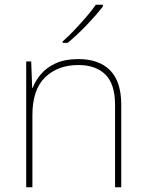

<svg xmlns="http://www.w3.org/2000/svg" viewBox="-20 -786 613 806"><path d="M309 -538Q395 -538 442 -491Q489 -444 489 -346V0H463V-345Q463 -433 422.5 -473Q382 -513 309 -513Q223 -513 169.5 -461.5Q116 -410 116 -302V0H90V-528H111L115 -417H117Q129 -448 152.5 -475.5Q176 -503 214.5 -520.5Q253 -538 309 -538ZM412 -759Q386 -725 345 -682Q304 -639 264 -606H243V-612Q266 -632 292.5 -660Q319 -688 343.5 -716.5Q368 -745 382 -766H412Z"/></svg>

Font: Noto Sans Bengali UI Thin
Style: Regular
Weight: 100
Designer: Jelle Bosma - Monotype Design Team
Foundry: Monotype Imaging Inc.
Version: Version 2.003; ttfautohint (v1.8.4.7-5d5b)